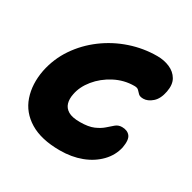

<svg xmlns="http://www.w3.org/2000/svg" viewBox="-124 -644 779 777"><g transform="rotate(30 265.5 -255.0)"><path d="M247 9Q160 9 106.5 -23.5Q53 -56 34 -112Q15 -168 28 -236Q41 -299 76 -350.5Q111 -402 162 -440Q213 -478 274 -498.5Q335 -519 399 -519Q431 -519 457.5 -507.5Q484 -496 497.5 -473Q511 -450 504 -414Q497 -377 476.5 -359Q456 -341 435 -341Q419 -341 412 -348Q405 -355 399 -361.5Q393 -368 379 -368Q331 -368 288 -345.5Q245 -323 216.5 -288Q188 -253 181 -215Q176 -191 181.5 -172Q187 -153 205.5 -142Q224 -131 260 -131Q300 -131 324 -141.5Q348 -152 362.5 -165Q377 -178 389.5 -188.5Q402 -199 419 -199Q444 -199 456.5 -183.5Q469 -168 462 -129Q453 -88 422.5 -56.5Q392 -25 347 -8Q302 9 247 9Z"/></g></svg>

Font: Shantell Sans
Style: Bold Italic
Weight: 700
Italic angle: -11°
Designer: Stephen Nixon, Anya Danilova, Shantell Martin
Foundry: Arrow Type
Version: Version 1.011;[c5ecc13dd]